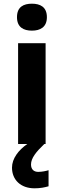

<svg xmlns="http://www.w3.org/2000/svg" viewBox="-20 -780 345 1040"><path d="M153 -760C108 -760 72 -743 72 -687C72 -632 108 -614 153 -614C197 -614 234 -632 234 -687C234 -743 197 -760 153 -760ZM148 111C148 77 175 43 220 0H227V-546H78V0H128C80 33 45 79 45 128C45 194 92 240 167 240C199 240 222 235 243 229V142C230 146 208 151 187 151C164 151 148 138 148 111Z"/></svg>

Font: Noto Traditional Nushu
Style: Bold
Weight: 700
Designer: LIU Zhao
Foundry: LiuZhao Studio
Version: Version 2.003